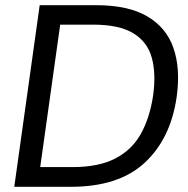

<svg xmlns="http://www.w3.org/2000/svg" viewBox="-20 -720 725 740"><path d="M35 0 133 -700H350Q474 -700 547.5 -657Q621 -614 648.5 -535Q676 -456 661 -347Q638 -186 538 -93Q438 0 253 0ZM135 -76H260Q360 -76 424 -109Q488 -142 522.5 -203.5Q557 -265 570 -351Q582 -436 565 -497.5Q548 -559 493.5 -592Q439 -625 339 -625H212Z"/></svg>

Font: Host Grotesk
Style: Italic
Weight: 400
Italic angle: -8°
Designer: Doğukan Karapınar based on Poppins by Indian Type Foundry, Jonny Pinhorn
Foundry: Element Type
Version: Version 1.001; ttfautohint (v1.8.4.7-5d5b)